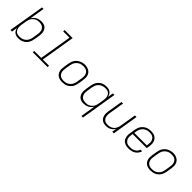

<svg xmlns="http://www.w3.org/2000/svg" viewBox="254 -2111 3691 3691"><g transform="rotate(45 2100.0 -265.0)"><path d="M257 8Q229 8 201.5 1Q174 -6 153 -22.5Q132 -39 119 -63.5Q106 -88 101 -115L82 0H39L161 -735H203L153 -432Q168 -457 189.5 -478.5Q211 -500 236.5 -513.5Q262 -527 289.5 -532.5Q317 -538 346 -538Q346 -538 346 -538Q346 -538 346 -538Q375 -538 402.5 -531.5Q430 -525 452 -509Q474 -493 488 -469Q502 -445 508 -418Q514 -391 513 -362Q512 -333 507 -304L489 -194Q484 -167 475 -140.5Q466 -114 450.5 -90Q435 -66 413 -46.5Q391 -27 365 -14.5Q339 -2 311.5 3Q284 8 257 8ZM250 -30Q273 -30 296.5 -34.5Q320 -39 341.5 -49Q363 -59 382 -75.5Q401 -92 414.5 -112.5Q428 -133 435.5 -155.5Q443 -178 447 -201L465 -311Q469 -335 469.5 -358.5Q470 -382 464.5 -404.5Q459 -427 446.5 -446Q434 -465 415 -477Q396 -489 373 -494.5Q350 -500 327 -500Q305 -500 282 -496Q259 -492 238 -481.5Q217 -471 199 -455Q181 -439 168 -419Q155 -399 148 -377Q141 -355 137 -333L119 -223Q115 -199 114 -175.5Q113 -152 118 -129.5Q123 -107 134 -87.5Q145 -68 163 -54.5Q181 -41 203.5 -35.5Q226 -30 250 -30Z M646 0V-38H837L946 -697H776V-735H995L880 -38H1049V0Z M1448 8Q1418 8 1389 2Q1360 -4 1336 -19Q1312 -34 1295 -57Q1278 -80 1270.5 -107.5Q1263 -135 1263 -165.5Q1263 -196 1268 -226L1286 -336Q1291 -363 1300.5 -390.5Q1310 -418 1326.5 -442Q1343 -466 1366.5 -485.5Q1390 -505 1416.5 -517Q1443 -529 1470.5 -535Q1498 -541 1527 -541Q1556 -541 1585 -533.5Q1614 -526 1638.5 -511.5Q1663 -497 1680 -474Q1697 -451 1704.5 -423Q1712 -395 1712 -365Q1712 -335 1707 -304L1689 -194Q1684 -167 1674.5 -139.5Q1665 -112 1648.5 -88Q1632 -64 1609 -44.5Q1586 -25 1559 -13Q1532 -1 1504 3.5Q1476 8 1448 8ZM1449 -30Q1449 -30 1449 -30Q1449 -30 1449 -30Q1473 -30 1496 -34Q1519 -38 1541 -48.5Q1563 -59 1582 -75.5Q1601 -92 1614.5 -112.5Q1628 -133 1635.5 -155.5Q1643 -178 1647 -201L1665 -311Q1669 -335 1669.5 -359Q1670 -383 1664 -405.5Q1658 -428 1645.5 -447Q1633 -466 1613.5 -478Q1594 -490 1571 -495Q1548 -500 1523 -500Q1500 -500 1477.5 -495.5Q1455 -491 1433 -480.5Q1411 -470 1392.5 -453.5Q1374 -437 1360.5 -417Q1347 -397 1339.5 -374.5Q1332 -352 1328 -329L1310 -219Q1306 -195 1305.5 -171Q1305 -147 1311 -125Q1317 -103 1329.5 -84Q1342 -65 1360.5 -52.5Q1379 -40 1402 -35Q1425 -30 1449 -30Z M2172 205 2222 -98Q2207 -73 2186 -51.5Q2165 -30 2139 -16.5Q2113 -3 2085.5 2.5Q2058 8 2029 8Q2029 8 2029 8Q2029 8 2029 8Q2001 8 1973 1.5Q1945 -5 1923.5 -21Q1902 -37 1888 -61Q1874 -85 1868 -112Q1862 -139 1862.5 -168Q1863 -197 1868 -226L1886 -336Q1891 -363 1900 -389.5Q1909 -416 1924.5 -440Q1940 -464 1962 -483.5Q1984 -503 2010 -515.5Q2036 -528 2063 -533Q2090 -538 2118 -538Q2147 -538 2174 -531Q2201 -524 2222.5 -507.5Q2244 -491 2256.5 -466.5Q2269 -442 2274 -415L2293 -530H2336L2215 205ZM2049 -30Q2071 -30 2093.5 -34Q2116 -38 2137 -48.5Q2158 -59 2176 -75Q2194 -91 2207 -111Q2220 -131 2227.5 -153Q2235 -175 2238 -197L2256 -307Q2260 -331 2261 -354.5Q2262 -378 2257 -400.5Q2252 -423 2241 -442.5Q2230 -462 2212 -475.5Q2194 -489 2171.5 -494.5Q2149 -500 2125 -500Q2102 -500 2079 -495.5Q2056 -491 2034 -481Q2012 -471 1993 -454.5Q1974 -438 1960.5 -417.5Q1947 -397 1939.5 -374.5Q1932 -352 1928 -329L1910 -219Q1906 -195 1905.5 -171.5Q1905 -148 1911 -125.5Q1917 -103 1929 -84Q1941 -65 1960 -53Q1979 -41 2002 -35.5Q2025 -30 2049 -30Z M2640 8Q2611 8 2583.5 1.5Q2556 -5 2533.5 -21Q2511 -37 2497 -60.5Q2483 -84 2476.5 -111Q2470 -138 2470.5 -167.5Q2471 -197 2476 -226L2527 -530H2570L2518 -219Q2514 -196 2513.5 -172.5Q2513 -149 2518 -127Q2523 -105 2534 -86Q2545 -67 2563 -54Q2581 -41 2603.5 -35.5Q2626 -30 2649 -30Q2672 -30 2694.5 -34.5Q2717 -39 2738 -49Q2759 -59 2777 -75Q2795 -91 2807.5 -111Q2820 -131 2827.5 -153Q2835 -175 2838 -197L2893 -530H2936L2849 0H2806L2821 -95Q2808 -71 2788 -50.5Q2768 -30 2744 -16.5Q2720 -3 2693 2.5Q2666 8 2640 8Z M3252 8Q3229 8 3206.5 5Q3184 2 3163.5 -6Q3143 -14 3126 -26.5Q3109 -39 3096 -56Q3083 -73 3075.5 -93Q3068 -113 3064.5 -135Q3061 -157 3062.5 -180Q3064 -203 3068 -226L3086 -336Q3091 -363 3100.5 -390.5Q3110 -418 3126.5 -442Q3143 -466 3166.5 -485.5Q3190 -505 3216.5 -517Q3243 -529 3271 -533.5Q3299 -538 3327 -538Q3357 -538 3386 -532Q3415 -526 3439 -511Q3463 -496 3480 -473Q3497 -450 3504.5 -422.5Q3512 -395 3512 -364.5Q3512 -334 3507 -304L3497 -246H3114L3110 -219Q3106 -195 3105.5 -171Q3105 -147 3111 -124.5Q3117 -102 3130 -83.5Q3143 -65 3162 -52.5Q3181 -40 3204 -35Q3227 -30 3252 -30Q3279 -30 3307.5 -35Q3336 -40 3362 -53.5Q3388 -67 3408 -90Q3428 -113 3435 -141H3478Q3469 -106 3446 -75Q3423 -44 3390.5 -25Q3358 -6 3322.5 1Q3287 8 3252 8ZM3461 -284 3465 -311Q3469 -335 3469.5 -359Q3470 -383 3464.5 -405Q3459 -427 3446 -446Q3433 -465 3414.5 -477.5Q3396 -490 3373 -495Q3350 -500 3326 -500Q3326 -500 3326 -500Q3326 -500 3326 -500Q3302 -500 3279 -496Q3256 -492 3234 -481.5Q3212 -471 3193 -454.5Q3174 -438 3160.5 -417.5Q3147 -397 3139.5 -374.5Q3132 -352 3128 -329L3121 -284Z M3848 8Q3818 8 3789 2Q3760 -4 3736 -19Q3712 -34 3695 -57Q3678 -80 3670.5 -107.5Q3663 -135 3663 -165.5Q3663 -196 3668 -226L3686 -336Q3691 -363 3700.5 -390.5Q3710 -418 3726.5 -442Q3743 -466 3766.5 -485.5Q3790 -505 3816.5 -517Q3843 -529 3870.5 -535Q3898 -541 3927 -541Q3956 -541 3985 -533.5Q4014 -526 4038.5 -511.5Q4063 -497 4080 -474Q4097 -451 4104.5 -423Q4112 -395 4112 -365Q4112 -335 4107 -304L4089 -194Q4084 -167 4074.5 -139.5Q4065 -112 4048.5 -88Q4032 -64 4009 -44.5Q3986 -25 3959 -13Q3932 -1 3904 3.5Q3876 8 3848 8ZM3849 -30Q3849 -30 3849 -30Q3849 -30 3849 -30Q3873 -30 3896 -34Q3919 -38 3941 -48.5Q3963 -59 3982 -75.5Q4001 -92 4014.5 -112.5Q4028 -133 4035.5 -155.5Q4043 -178 4047 -201L4065 -311Q4069 -335 4069.5 -359Q4070 -383 4064 -405.5Q4058 -428 4045.5 -447Q4033 -466 4013.5 -478Q3994 -490 3971 -495Q3948 -500 3923 -500Q3900 -500 3877.5 -495.5Q3855 -491 3833 -480.5Q3811 -470 3792.5 -453.5Q3774 -437 3760.5 -417Q3747 -397 3739.5 -374.5Q3732 -352 3728 -329L3710 -219Q3706 -195 3705.5 -171Q3705 -147 3711 -125Q3717 -103 3729.5 -84Q3742 -65 3760.5 -52.5Q3779 -40 3802 -35Q3825 -30 3849 -30Z"/></g></svg>

Font: Iosevka Curly XLtExObl
Style: Regular
Weight: 200
Width: 7
Italic angle: -9°
Monospace: yes
Designer: Belleve Invis
Foundry: Belleve Invis
Version: Version 11.0.1; ttfautohint (v1.8.3)